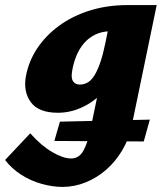

<svg xmlns="http://www.w3.org/2000/svg" viewBox="-84 -447 649 756"><path d="M162 289Q123 289 80 277Q37 265 -0.5 241Q-38 217 -64 183L35 78Q79 127 122 152Q165 177 196 177Q227 177 244 147Q261 117 272 63L331 -221L422 -277Q407 -214 379.5 -163.5Q352 -113 315 -77Q278 -41 234 -22Q190 -3 144 -3Q68 -3 37.5 -44.5Q7 -86 18 -147Q29 -206 62.5 -256.5Q96 -307 148.5 -345.5Q201 -384 269.5 -405.5Q338 -427 419 -427H533L435 46Q424 100 397.5 144.5Q371 189 334.5 221Q298 253 253.5 271Q209 289 162 289ZM130 108 152 32 506 24 482 110ZM230 -114Q248 -114 262.5 -123Q277 -132 289 -152Q301 -172 311.5 -203Q322 -234 331 -278L351 -377L435 -324H354Q319 -324 292.5 -311.5Q266 -299 247 -277Q228 -255 216.5 -226.5Q205 -198 200 -167Q195 -139 204 -126.5Q213 -114 230 -114Z"/></svg>

Font: Ysabeau Black
Style: Italic
Weight: 900
Italic angle: -12°
Version: Version 2.000;gftools[0.9.27.dev2+g8671c4b]